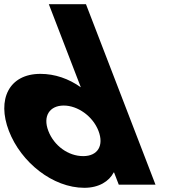

<svg xmlns="http://www.w3.org/2000/svg" viewBox="-118 -880 821 915"><path d="M-75.6 -256C-17.8 -106 133.8 15 283.8 15C353.8 15 401.8 -16 423.7 -58H425.7L448 0H623L291.7 -860H114.7L267.2 -464C209.4 -505 143.6 -528 74.6 -528C-75.4 -528 -133.4 -406 -75.6 -256ZM112.4 -256C85 -327 118.8 -377 185.8 -377C251.8 -377 324 -327 351.4 -256C378.3 -186 347.6 -136 278.6 -136C206.6 -136 139.3 -186 112.4 -256Z"/></svg>

Font: Hussar
Style: BdOpOblFour
Weight: 700
Foundry: Cannot Into Space Fonts
Version: Version 2.00